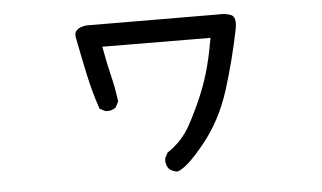

<svg xmlns="http://www.w3.org/2000/svg" viewBox="-42 -542 1085 646"><g transform="rotate(-5 500.0 -219.5)"><path d="M532.2 39.1Q516.6 37.1 504.9 27.3Q493.2 13.7 495.1 -7.8L504.9 -27.3Q555.7 -60.5 584 -112.8Q612.3 -165 631.8 -212.9Q651.4 -260.7 663.1 -306.6Q674.8 -352.5 682.6 -399.4L317.4 -401.4Q327.1 -346.7 337.9 -302.7Q348.6 -258.8 354.5 -213.9L344.7 -194.3Q331.1 -182.6 309.6 -184.6L290 -194.3Q270.5 -251 257.3 -312.5Q244.1 -374 232.4 -434.6Q221.7 -471.7 270.5 -477.5L713.9 -475.6Q739.3 -477.5 758.3 -469.7Q777.3 -461.9 769.5 -420.9Q749 -319.3 717.8 -219.7Q686.5 -120.1 625 -44.4Q563.5 31.2 532.2 39.1Z"/></g></svg>

Font: NaikaiFont
Style: Regular
Weight: 400
Version: Version 1.67